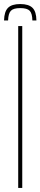

<svg xmlns="http://www.w3.org/2000/svg" viewBox="-30 -929 200 949"><path d="M60 0V-800H80V0ZM70 -909Q112 -909 130.8 -890.2Q149.5 -871.5 150 -828H130Q129.5 -862.5 116.8 -875.8Q104 -889 70 -889Q36.5 -889 23.8 -875.8Q11 -862.5 10 -828H-10Q-9 -871.5 9.5 -890.2Q28 -909 70 -909Z"/></svg>

Font: Big Shoulders Display SC Thin
Style: Regular
Weight: 100
Designer: Patric King
Foundry: XO Type Co
Version: Version 2.002